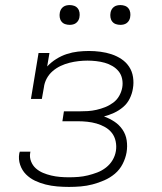

<svg xmlns="http://www.w3.org/2000/svg" viewBox="-20 -729 640 757"><path d="M252 8Q229 8 205.5 6Q182 4 160 -1.5Q138 -7 118 -16.5Q98 -26 82.5 -41.5Q67 -57 59.5 -79Q52 -101 56 -124Q57 -126 57 -127.5Q57 -129 58 -131H100Q100 -130 99.5 -129Q99 -128 99 -126Q96 -109 102.5 -92.5Q109 -76 121.5 -65Q134 -54 149.5 -47.5Q165 -41 182 -37Q199 -33 216.5 -31.5Q234 -30 252 -30Q271 -30 289.5 -31.5Q308 -33 326.5 -37.5Q345 -42 363.5 -49Q382 -56 398 -68.5Q414 -81 424 -98Q434 -115 437 -134Q440 -153 436 -172Q432 -191 421 -205Q410 -219 394 -228Q378 -237 360.5 -242Q343 -247 324 -249Q305 -251 285 -251H226L232 -290H292Q309 -290 326 -291Q343 -292 360.5 -296Q378 -300 394.5 -306.5Q411 -313 426 -324Q441 -335 450 -351Q459 -367 462 -384Q465 -401 461.5 -418Q458 -435 448 -447.5Q438 -460 423.5 -468.5Q409 -477 393 -481.5Q377 -486 359.5 -488Q342 -490 325 -490Q308 -490 290 -488Q272 -486 254 -481.5Q236 -477 219 -469Q202 -461 187.5 -448.5Q173 -436 164 -419Q155 -402 153 -384L145 -339H102L132 -520H175L166 -467Q182 -484 202 -496.5Q222 -509 243.5 -516Q265 -523 287 -525.5Q309 -528 331 -528Q353 -528 376 -525Q399 -522 420 -515Q441 -508 459 -496Q477 -484 489 -466Q501 -448 504.5 -425Q508 -402 504 -380Q501 -360 491.5 -340.5Q482 -321 465.5 -307Q449 -293 429.5 -284Q410 -275 390 -270Q412 -262 431 -249.5Q450 -237 463 -218Q476 -199 479.5 -175.5Q483 -152 479 -128Q475 -105 463.5 -82.5Q452 -60 433 -44Q414 -28 391 -18Q368 -8 345 -2Q322 4 298.5 6Q275 8 252 8ZM455 -631Q445 -631 436.5 -634Q428 -637 422.5 -644Q417 -651 415.5 -660.5Q414 -670 416 -680Q417 -686 420.5 -692Q424 -698 429.5 -702Q435 -706 441.5 -707.5Q448 -709 455 -709Q464 -709 472.5 -706Q481 -703 486.5 -696Q492 -689 493.5 -679.5Q495 -670 493 -660Q492 -654 488.5 -648Q485 -642 479.5 -638Q474 -634 467.5 -632.5Q461 -631 455 -631ZM255 -631Q245 -631 236.5 -634Q228 -637 222.5 -644Q217 -651 215.5 -660.5Q214 -670 216 -680Q217 -686 220.5 -692Q224 -698 229.5 -702Q235 -706 241.5 -707.5Q248 -709 255 -709Q264 -709 272.5 -706Q281 -703 286.5 -696Q292 -689 293.5 -679.5Q295 -670 293 -660Q292 -654 288.5 -648Q285 -642 279.5 -638Q274 -634 267.5 -632.5Q261 -631 255 -631Z"/></svg>

Font: Iosevka Etoile XLtObl
Style: Regular
Weight: 200
Italic angle: -9°
Designer: Belleve Invis
Foundry: Belleve Invis
Version: Version 15.5.2; ttfautohint (v1.8.4)